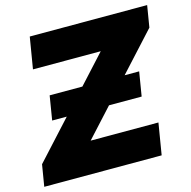

<svg xmlns="http://www.w3.org/2000/svg" viewBox="-106 -833 932 938"><g transform="rotate(-15 359.5 -364.0)"><path d="M3.9 0 22 -109.4 441.9 -568.4H99.1L125.5 -727.5H719.2L701.2 -618.2L281.2 -159.2H624L597.7 0ZM125 -302.7 145 -424.8H597.7L577.6 -302.7Z"/></g></svg>

Font: Inter 17pt Black
Style: Italic
Weight: 900
Italic angle: -9.3988°
Version: Version 4.001;git-66647c0bb